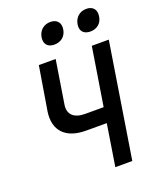

<svg xmlns="http://www.w3.org/2000/svg" viewBox="-170 -1049 940 1148"><g transform="rotate(-20 300.0 -474.5)"><path d="M499 -813C541 -813 572 -838 578 -880C585 -922 563 -949 521 -949C479 -949 448 -922 441 -880C434 -838 457 -813 499 -813ZM270 -813C312 -813 343 -838 350 -880C357 -922 334 -949 292 -949C250 -949 219 -922 212 -880C206 -838 228 -813 270 -813ZM361 0H469L585 -730H477L418 -361H300C230 -361 194 -395 203 -454L247 -730H140L94 -451C77 -334 142 -265 272 -265H403Z"/></g></svg>

Font: JetBrains Mono SemiBold
Style: Italic
Weight: 472
Italic angle: -9°
Monospace: yes
Designer: Philipp Nurullin, Konstantin Bulenkov
Foundry: JetBrains
Version: Version 2.305